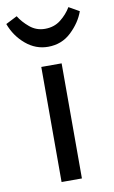

<svg xmlns="http://www.w3.org/2000/svg" viewBox="-128 -798 500 844"><g transform="rotate(-10 122.0 -376.0)"><path d="M76.7 0V-513.7H167.5V0ZM239.7 -752 286.1 -725.6Q269 -677.2 226.3 -636.5Q183.6 -595.7 122.1 -595.7Q66.9 -595.7 22.7 -633.1Q-21.5 -670.4 -42 -726.1L8.8 -752Q25.9 -724.1 54.9 -700Q84 -675.8 122.6 -675.8Q163.6 -675.8 192.9 -699Q222.2 -722.2 239.7 -752Z"/></g></svg>

Font: RobotoFlex
Style: Regular
Weight: 400
Designer: Berlow after Robertson
Foundry: Google
Version: Version 2.136